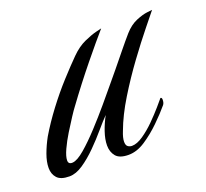

<svg xmlns="http://www.w3.org/2000/svg" viewBox="-93 -417 536 500"><g transform="rotate(-20 175.0 -167.0)"><path d="M22 0Q-2 0 -12 -11Q-22 -22 -22 -39Q-22 -56 -14.5 -76.5Q-7 -97 4 -117Q23 -149 47.5 -181.5Q72 -214 97.5 -242Q123 -270 143 -290Q162 -309 182 -318Q202 -327 216.5 -330.5Q231 -334 231 -334Q209 -309 171.5 -263Q134 -217 96 -165Q92 -160 81.5 -144Q71 -128 59 -108.5Q47 -89 38.5 -70.5Q30 -52 30 -41Q30 -30 42 -31Q55 -32 76 -50Q97 -68 121 -94Q145 -120 166.5 -145.5Q188 -171 202 -188Q213 -201 229 -220.5Q245 -240 262 -261Q279 -282 293 -298Q309 -316 327 -323.5Q345 -331 358.5 -332.5Q372 -334 372 -334Q364 -324 340.5 -295Q317 -266 288 -226.5Q259 -187 233 -144.5Q207 -102 193 -64Q186 -47 186 -36Q186 -26 191 -22.5Q196 -19 202 -19Q216 -19 233.5 -31Q251 -43 267.5 -59.5Q284 -76 297 -91Q310 -106 314 -111Q318 -111 318 -105Q318 -96 314 -91Q299 -73 277.5 -52Q256 -31 232.5 -15.5Q209 0 186 0Q161 0 151 -12Q141 -24 141 -42Q141 -59 148 -79.5Q155 -100 165 -118Q153 -106 136.5 -86.5Q120 -67 100 -47Q80 -27 60 -13.5Q40 0 22 0Z"/></g></svg>

Font: Luxurious Script
Style: Regular
Weight: 400
Designer: Robert E. Leuschke
Foundry: Robert E. Leuschke
Version: Version 1.010; ttfautohint (v1.8.3)